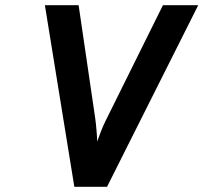

<svg xmlns="http://www.w3.org/2000/svg" viewBox="-20 -720 784 740"><path d="M266.5 0 153 -700H283L347 -264Q350 -243.5 352.2 -215Q354.5 -186.5 354.5 -174.5Q359 -187 368 -210.8Q377 -234.5 389 -258.5L608 -700H744L392.5 0Z"/></svg>

Font: Overpass
Style: Bold Italic
Weight: 700
Italic angle: -10°
Designer: Delve Withrington, Dave Bailey, Thomas Jockin
Foundry: Delve Fonts LLC
Version: Version 4.000; ttfautohint (v1.8.3)